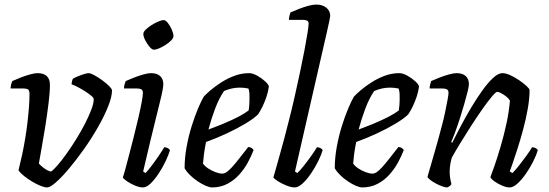

<svg xmlns="http://www.w3.org/2000/svg" viewBox="-20 -820 2402 840"><path d="M185.7 0Q175 0 157.9 -6.8Q140.9 -13.5 121.9 -24.8Q103 -36.1 86.5 -49Q69.9 -61.9 60.9 -74.9Q68.9 -106.4 76.4 -141.2Q83.9 -176.1 89.9 -211.9Q95.9 -247.7 100 -282.8Q104.1 -317.8 106.6 -349.9Q109.1 -382 109.1 -408.7Q109.1 -425 102.1 -429Q95 -433 81.5 -433H26.4Q26.4 -441 28.8 -450.4Q31.2 -459.8 34 -465.4Q49.9 -472.6 70.7 -480.8Q91.5 -488.9 111.6 -494.5Q131.7 -500 144.7 -500Q170.6 -500 184.5 -487.2Q198.4 -474.4 198.4 -449.3Q198.4 -416.8 192.5 -369Q186.6 -321.2 178.6 -270.1Q170.6 -219 162.5 -174.8Q154.4 -130.6 150.1 -104.4Q156.9 -96.8 167 -88.6Q177.1 -80.4 187.4 -75Q197.6 -69.7 203.6 -69.7Q214 -76.5 231.6 -96.7Q249.3 -117 270.5 -146.7Q291.8 -176.4 312.8 -210.2Q333.8 -244 351.2 -277.7Q368.5 -311.3 379.3 -339.7Q390.1 -368 390.1 -386Q390.1 -392 378.6 -401.7Q367.1 -411.3 350.2 -421.9Q333.3 -432.5 317.5 -440.5Q301.8 -448.5 293.2 -451Q293.2 -456.3 295.1 -464.3Q297 -472.4 298.8 -475.4Q306.5 -480.1 320.1 -485.8Q333.7 -491.5 347.2 -495.7Q360.7 -500 367.2 -500Q376.2 -500 392.7 -491Q409.2 -482 427.2 -468.9Q445.2 -455.8 457.6 -443.3Q470 -430.8 470 -424.8Q470 -396.8 453.1 -354.4Q436.2 -312 408.8 -264Q381.5 -216 348.7 -169.5Q315.9 -123 283.7 -84.5Q251.6 -46 225.5 -23Q199.5 0 185.7 0Z M605.3 0Q590.7 0 571.1 -8Q551.5 -16.1 536 -26.6Q520.4 -37.2 517.4 -44Q521.1 -53.5 528.5 -80.8Q536 -108.2 545.8 -146Q555.7 -183.8 566.1 -225.1Q576.5 -266.5 585.5 -305.1Q594.5 -343.8 599.8 -372.6Q605.2 -401.4 605.2 -413.5Q605.2 -425.3 598.1 -429.2Q590.9 -433 577.6 -433H522.5Q522.5 -442.6 525.3 -452Q528 -461.4 530 -465.4Q545.5 -472.4 566.3 -480.5Q587.1 -488.7 607.3 -494.3Q627.5 -500 640.8 -500Q666.7 -500 680.6 -487.2Q694.5 -474.4 694.5 -451.3Q694.5 -442.6 690.9 -423.4Q687.3 -404.1 679.7 -374.1Q672.2 -344 661.7 -300.9Q651.3 -257.8 637.1 -200.5Q623 -143.2 606.3 -69.8L616.5 -62.8Q626.5 -72.8 641.7 -92.7Q656.8 -112.5 672.7 -135.7Q688.5 -158.9 698.5 -175.8Q707.3 -175.8 714.1 -171.9Q720.9 -168 723.6 -163.2Q717.6 -142.2 704.5 -114.6Q691.4 -87 673.9 -60.5Q656.4 -34 638.6 -17Q620.9 0 605.3 0ZM653.4 -602.5Q645.1 -602.5 634.2 -615.3Q623.3 -628.1 615.2 -644.2Q607.1 -660.3 607.1 -671.7Q607.1 -680.2 617.7 -690.6Q628.2 -701 643.4 -710.5Q658.6 -719.9 673.2 -726.1Q687.8 -732.2 695.3 -732.2Q704.7 -732.2 714.6 -719.4Q724.5 -706.6 731.7 -690.1Q738.9 -673.6 738.9 -662.2Q738.9 -653.5 728.9 -643.2Q719 -632.9 704.3 -623.5Q689.6 -614 675.8 -608.3Q662 -602.5 653.4 -602.5Z M907.4 0Q897.4 0 880.7 -7Q864 -14 846 -26Q828 -38 812.3 -53Q796.6 -68 787.6 -84Q787.6 -129 796.3 -177Q805 -224.9 818.7 -268.6Q832.3 -312.3 846.8 -346.3Q861.3 -380.4 871.5 -397.4Q881.3 -408.2 901.2 -425.2Q921 -442.3 948.1 -459.6Q975.1 -476.9 1006.2 -488.5Q1037.3 -500 1069.7 -500Q1085.3 -500 1105.2 -489Q1125 -478 1140.2 -464Q1155.3 -450 1156.3 -441Q1153.3 -419.2 1145.7 -396.3Q1138 -373.3 1128.2 -353.4Q1118.3 -333.4 1109.3 -319.9Q1091.3 -301.9 1054.5 -279.7Q1017.7 -257.5 972.2 -236.3Q926.7 -215 881.3 -198.8Q875 -166.5 872.1 -143.6Q869.1 -120.6 868.1 -104.6Q874.9 -93.8 889.8 -83.7Q904.8 -73.6 922.3 -67Q939.9 -60.4 952.3 -60.4Q961.3 -60.4 971.3 -67Q981.2 -73.7 994.4 -88Q1007.6 -102.3 1024.8 -124.3Q1042 -146.2 1066 -176.8Q1074.5 -176.5 1080.9 -172.4Q1087.4 -168.2 1089.4 -163.2Q1079.9 -138.2 1064.6 -109.7Q1049.2 -81.2 1026.8 -56.2Q1004.5 -31.2 974.7 -15.6Q944.9 0 907.4 0ZM892 -253.4Q926.1 -266 959.3 -279.8Q992.5 -293.6 1021 -308.2Q1049.5 -322.8 1067.8 -336.8Q1069.8 -348.4 1070.5 -360.1Q1071.2 -371.7 1071.5 -381.6Q1071.9 -396.2 1071.3 -409.1Q1070.6 -422 1067.1 -432.7Q1057.7 -434.7 1048.2 -435.7Q1038.8 -436.7 1029.2 -436.7Q1011.2 -436.7 993.7 -432.8Q976.3 -428.8 960 -421.8Q938.1 -389.6 921 -344.2Q904 -298.8 892 -253.4Z M1269.3 0Q1254.7 0 1234.1 -8Q1213.5 -16.1 1196.7 -26.6Q1179.9 -37.2 1176.1 -44Q1179.5 -55.5 1186.7 -80.8Q1193.8 -106.1 1203.4 -140.4Q1213.1 -174.7 1223.5 -213.4Q1233.9 -252 1243.1 -289.4Q1256.1 -339.3 1268.4 -393.9Q1280.8 -448.5 1291.9 -500.8Q1303 -553.1 1311.6 -598.1Q1320.2 -643.1 1325.2 -674.4Q1330.2 -705.6 1330.2 -716.3Q1330.2 -726 1324 -729.5Q1317.7 -733 1306.9 -733H1244Q1244 -740.6 1246.3 -750.6Q1248.7 -760.6 1250.7 -765.4Q1266.6 -772.6 1287.5 -780.8Q1308.3 -788.9 1328.6 -794.5Q1349 -800 1364.3 -800Q1390.6 -800 1407.6 -786.4Q1424.7 -772.7 1424.7 -750.2Q1424.7 -748 1420.9 -728.5Q1417.1 -709 1411.9 -687.6L1270.5 -69.8L1280.8 -62.8Q1292.1 -73.4 1308.1 -93.3Q1324.1 -113.3 1340.3 -136.1Q1356.5 -158.9 1366.8 -175.8Q1374.5 -175.8 1382.1 -172Q1389.6 -168.2 1391.6 -163.2Q1385.6 -142.2 1372 -114.6Q1358.4 -87 1340.4 -60.6Q1322.4 -34.2 1303.6 -17.1Q1284.9 0 1269.3 0Z M1564.4 0Q1554.4 0 1537.7 -7Q1521 -14 1503 -26Q1485 -38 1469.3 -53Q1453.6 -68 1444.6 -84Q1444.6 -129 1453.3 -177Q1462 -224.9 1475.7 -268.6Q1489.3 -312.3 1503.8 -346.3Q1518.3 -380.4 1528.5 -397.4Q1538.3 -408.2 1558.2 -425.2Q1578 -442.3 1605.1 -459.6Q1632.1 -476.9 1663.2 -488.5Q1694.3 -500 1726.7 -500Q1742.3 -500 1762.2 -489Q1782 -478 1797.2 -464Q1812.3 -450 1813.3 -441Q1810.3 -419.2 1802.7 -396.3Q1795 -373.3 1785.2 -353.4Q1775.3 -333.4 1766.3 -319.9Q1748.3 -301.9 1711.5 -279.7Q1674.7 -257.5 1629.2 -236.3Q1583.7 -215 1538.3 -198.8Q1532 -166.5 1529.1 -143.6Q1526.1 -120.6 1525.1 -104.6Q1531.9 -93.8 1546.8 -83.7Q1561.8 -73.6 1579.3 -67Q1596.9 -60.4 1609.3 -60.4Q1618.3 -60.4 1628.3 -67Q1638.2 -73.7 1651.4 -88Q1664.6 -102.3 1681.8 -124.3Q1699 -146.2 1723 -176.8Q1731.5 -176.5 1737.9 -172.4Q1744.4 -168.2 1746.4 -163.2Q1736.9 -138.2 1721.6 -109.7Q1706.2 -81.2 1683.8 -56.2Q1661.5 -31.2 1631.7 -15.6Q1601.9 0 1564.4 0ZM1549 -253.4Q1583.1 -266 1616.3 -279.8Q1649.5 -293.6 1678 -308.2Q1706.5 -322.8 1724.8 -336.8Q1726.8 -348.4 1727.5 -360.1Q1728.2 -371.7 1728.5 -381.6Q1728.9 -396.2 1728.3 -409.1Q1727.6 -422 1724.1 -432.7Q1714.7 -434.7 1705.2 -435.7Q1695.8 -436.7 1686.2 -436.7Q1668.2 -436.7 1650.7 -432.8Q1633.3 -428.8 1617 -421.8Q1595.1 -389.6 1578 -344.2Q1561 -298.8 1549 -253.4Z M1936.8 0Q1927.7 0 1914 -5Q1900.3 -10 1886.3 -17.5Q1872.4 -25 1862.2 -33Q1852.1 -41 1850.1 -46Q1854.6 -61.3 1864 -94Q1873.4 -126.6 1886.4 -171.7Q1899.4 -216.7 1912.4 -267Q1920.9 -298 1927.5 -329.6Q1934.1 -361.2 1938.2 -384.3Q1942.3 -407.3 1942.3 -413.5Q1942.3 -425.3 1934.8 -429.2Q1927.2 -433 1913.9 -433H1859.6Q1859.6 -441 1861.9 -450.2Q1864.1 -459.4 1866.4 -465.4Q1882 -472.6 1902.9 -480.6Q1923.7 -488.7 1944.2 -494.3Q1964.6 -500 1977.6 -500Q2003.6 -500 2017.6 -487.2Q2031.5 -474.4 2031.5 -451.3Q2031.5 -442.3 2025.5 -418.1Q2019.5 -393.9 2010.3 -362Q2001.1 -330.2 1990.5 -297.3Q1979.8 -264.5 1969.8 -237.8Q1959.8 -211.2 1954.1 -199L1958.1 -195Q1975.1 -229.2 1996.6 -269.7Q2018.1 -310.2 2042.2 -350.7Q2066.4 -391.2 2090.9 -425.1Q2115.4 -459 2137.7 -479.5Q2160.1 -500 2178.1 -500Q2192.9 -500 2212.1 -491.2Q2231.2 -482.5 2250.3 -469.7Q2269.3 -456.9 2282.6 -444.6Q2295.9 -432.4 2296.9 -426.4Q2296.9 -389.1 2288.9 -343.7Q2280.9 -298.2 2268.5 -252.7Q2256.1 -207.1 2243.5 -167.5Q2230.9 -128 2221.5 -101.5Q2212.1 -75 2210.1 -69.8L2221.9 -62.8Q2231.6 -72.1 2247.9 -92.3Q2264.1 -112.5 2281.1 -135.9Q2298.1 -159.3 2307.9 -175.8Q2317.6 -175.8 2324.4 -171.4Q2331.2 -167 2333 -163.2Q2327 -142.2 2313.3 -114.7Q2299.7 -87.2 2281.3 -60.7Q2263 -34.2 2244.2 -17.1Q2225.4 0 2209.9 0Q2195.2 0 2176.5 -8Q2157.8 -16.1 2143.2 -26.6Q2128.5 -37.2 2125.5 -45Q2130.5 -57.5 2143 -93.3Q2155.5 -129.2 2170.1 -178.7Q2184.7 -228.2 2196.1 -280.9Q2207.4 -333.6 2210.9 -379.9Q2205.2 -389.9 2194.1 -398.3Q2183 -406.7 2172.1 -412.5Q2161.2 -418.2 2155.2 -418.2Q2149.5 -418.2 2131.9 -397.4Q2114.4 -376.5 2090.9 -343.3Q2067.5 -310 2042.2 -270.9Q2017 -231.8 1994.3 -194.6Q1971.5 -157.5 1956.5 -130Q1952.3 -115.5 1949.8 -99.8Q1947.3 -84.1 1947.3 -69.4Q1947.3 -55.9 1949.2 -42.7Q1951.1 -29.5 1954.9 -14.5Q1953.6 -11.5 1949.2 -7.4Q1944.8 -3.2 1936.8 0Z"/></svg>

Font: Texturina Medium
Style: Italic
Weight: 500
Italic angle: -11°
Designer: Guillermo Torres Carreño
Foundry: Omnibus-Type
Version: Version 1.002